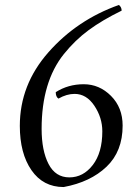

<svg xmlns="http://www.w3.org/2000/svg" viewBox="-20 -735 561 775"><path d="M60 -227Q60 -393 175.5 -524Q291 -655 460 -715Q471 -706 471 -692Q393 -654 338 -613.5Q283 -573 238 -517Q148 -405 148 -215Q148 -127 176 -73Q204 -19 260 -19Q316 -19 354.5 -69Q393 -119 393 -205Q393 -260 361 -308Q329 -356 281 -356Q249 -356 216 -337Q205 -344 205 -363Q255 -395 318 -395Q381 -395 428 -348Q475 -301 475 -228Q475 -124 410 -62Q345 0 237 20Q154 20 107 -48Q60 -116 60 -227Z"/></svg>

Font: Rosarivo
Style: Italic
Weight: 400
Version: Version 1.003